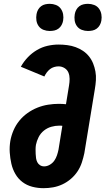

<svg xmlns="http://www.w3.org/2000/svg" viewBox="-20 -976 552 1004"><path d="M208 8Q177 8 148.5 0.5Q120 -7 97.5 -24Q75 -41 60.5 -66Q46 -91 39.5 -119.5Q33 -148 31 -178Q29 -208 34 -239Q39 -267 50.5 -294Q62 -321 80.5 -344Q99 -367 123.5 -384.5Q148 -402 175.5 -413Q203 -424 231.5 -428.5Q260 -433 287 -433Q297 -433 306.5 -432.5Q316 -432 325 -431L341 -529Q344 -546 344 -563.5Q344 -581 338 -596Q332 -611 317.5 -620Q303 -629 286 -629Q275 -629 263 -625.5Q251 -622 241.5 -614.5Q232 -607 224.5 -597Q217 -587 212 -576L89 -627Q104 -654 125.5 -676.5Q147 -699 173.5 -714.5Q200 -730 229 -736.5Q258 -743 286 -743Q309 -743 332 -740Q355 -737 375.5 -729.5Q396 -722 414 -710Q432 -698 445.5 -681Q459 -664 467 -644Q475 -624 479 -602Q483 -580 481.5 -556.5Q480 -533 476 -510L421 -175Q416 -151 408 -126.5Q400 -102 385.5 -80Q371 -58 350.5 -40.5Q330 -23 306.5 -12Q283 -1 258 3.5Q233 8 208 8ZM211 -106Q226 -106 240.5 -114.5Q255 -123 264 -136Q273 -149 278 -164Q283 -179 286 -194L306 -318Q302 -319 298 -319Q294 -319 290 -319Q269 -319 248 -313Q227 -307 209.5 -293Q192 -279 182 -259Q172 -239 168 -219Q166 -207 166 -195Q166 -183 166.5 -171.5Q167 -160 168.5 -149Q170 -138 175 -128Q180 -118 189.5 -112Q199 -106 211 -106ZM440 -814Q423 -814 407.5 -820Q392 -826 382.5 -839Q373 -852 370.5 -868.5Q368 -885 371 -902Q373 -914 379 -925Q385 -936 395 -943.5Q405 -951 417 -953.5Q429 -956 440 -956Q457 -956 472.5 -950Q488 -944 497.5 -931Q507 -918 510 -901.5Q513 -885 510 -868Q508 -856 502 -845Q496 -834 486 -826.5Q476 -819 464 -816.5Q452 -814 440 -814ZM240 -814Q223 -814 207.5 -820Q192 -826 182.5 -839Q173 -852 170.5 -868.5Q168 -885 171 -902Q173 -914 179 -925Q185 -936 195 -943.5Q205 -951 217 -953.5Q229 -956 240 -956Q257 -956 272.5 -950Q288 -944 297.5 -931Q307 -918 310 -901.5Q313 -885 310 -868Q308 -856 302 -845Q296 -834 286 -826.5Q276 -819 264 -816.5Q252 -814 240 -814Z"/></svg>

Font: Iosevka Slab Heavy
Style: Italic
Weight: 900
Italic angle: -9°
Monospace: yes
Designer: Belleve Invis
Foundry: Belleve Invis
Version: Version 11.1.0; ttfautohint (v1.8.3)